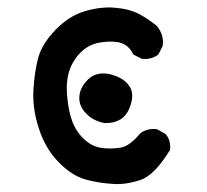

<svg xmlns="http://www.w3.org/2000/svg" viewBox="-20 -483 540 502"><path d="M277.8 -2Q239.3 -3.9 203.6 -13.7Q167 -23.9 132.3 -60.1Q115.2 -77.6 102.5 -99.6Q89.8 -121.6 81.5 -147.5Q64.5 -199.2 67.4 -248.5Q70.3 -296.9 80.1 -332.5Q90.3 -369.1 125.7 -405.5Q161.1 -441.9 201.7 -453.6Q241.7 -465.8 279.3 -462.9Q316.9 -460 342.8 -446.8Q367.7 -433.6 389.6 -415.5H390.1V-415Q409.7 -391.1 405.3 -363.3V-362.3L404.8 -361.8L395 -342.3L394 -340.8L393.1 -339.8Q376 -327.1 352.1 -329.1H351.1L350.1 -329.6L330.6 -339.4L328.6 -340.3L327.6 -342.3Q322.3 -353 314.9 -359.9Q307.6 -366.7 297.9 -370.1Q277.8 -377 246.6 -372.6Q215.3 -368.7 194.3 -349.1Q183.6 -339.4 175.8 -327.6Q168 -315.9 162.6 -301.8Q152.3 -273.4 155.3 -234.9Q158.2 -195.8 168.5 -167Q178.7 -139.2 199.2 -119.6Q209.5 -109.9 220.5 -104.2Q231.4 -98.6 243.2 -96.7Q267.6 -92.8 293.5 -96.7Q305.7 -98.1 318.8 -107.4Q332 -116.7 346.2 -133.8L346.7 -134.3L347.2 -134.8Q364.3 -147.5 388.2 -145.5H389.6L390.6 -145L412.1 -133.3L413.1 -132.3L413.6 -131.8Q426.8 -116.2 424.8 -92.3V-90.8L423.8 -89.8Q403.3 -56.6 383.8 -37.1Q364.3 -17.6 345.2 -11.7Q308.1 0 277.8 -2ZM254.9 -161.1Q247.6 -162.1 241 -164.3Q234.4 -166.5 228.3 -169.4Q222.2 -172.4 216.6 -176.3Q210.9 -180.2 206.1 -185.5Q185.5 -205.6 187.5 -231Q188.5 -243.2 194.3 -254.4Q200.2 -265.6 210.9 -275.9Q232.4 -296.4 267.1 -289.1Q283.2 -285.2 295.9 -278.1Q308.6 -271 316.4 -260.3Q334 -238.3 318.4 -200.2Q302.7 -161.1 255.9 -161.1H255.4Z"/></svg>

Font: NaikaiFont
Style: SemiBold
Weight: 600
Version: Version 1.89